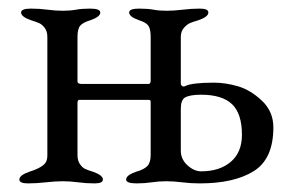

<svg xmlns="http://www.w3.org/2000/svg" viewBox="-20 -423 680 446"><path d="M400 -229Q400 -225 403.5 -223Q407 -221 410 -223Q426 -231 477 -231Q504 -231 533 -222.5Q562 -214 588.5 -189Q615 -164 615 -127Q615 -54 569.5 -25.5Q524 3 444 3Q423 3 403 0.5Q383 -2 366 -2Q349 -2 332.5 0.5Q316 3 297 3Q273 3 273 -6Q273 -16 296 -24Q314 -29 322 -37Q330 -45 330 -63V-186Q330 -191 326 -191H163Q160 -189 160 -184V-63Q160 -50 165.5 -42Q171 -34 177 -31Q183 -28 196 -24Q219 -16 219 -6Q219 3 200 3Q180 3 161.5 0.5Q143 -2 126 -2Q109 -2 86.5 0.5Q64 3 45 3Q25 3 25 -6Q25 -16 48 -24Q80 -34 87 -47Q90 -53 90 -63V-337Q90 -350 84 -358Q78 -366 71.5 -369Q65 -372 52 -376Q29 -384 29 -394Q29 -403 52 -403Q72 -403 90.5 -400.5Q109 -398 126 -398Q143 -398 156.5 -400.5Q170 -403 189 -403Q213 -403 213 -394Q213 -384 190 -376Q173 -371 166.5 -363.5Q160 -356 160 -337V-234Q160 -228 170 -228H325Q330 -228 330 -236V-337Q330 -356 324.5 -363.5Q319 -371 303 -376Q280 -384 280 -394Q280 -403 303 -403Q323 -403 336.5 -400.5Q350 -398 367 -398Q384 -398 404.5 -400.5Q425 -403 444 -403Q464 -403 464 -394Q464 -384 441 -376Q427 -372 420.5 -369Q414 -366 407 -358Q400 -350 400 -337ZM409 -196Q400 -190 400 -170V-73Q400 -53 415.5 -39Q431 -25 447 -25Q490 -25 516 -47Q542 -69 542 -110Q542 -159 519 -181Q496 -203 447 -203Q420 -203 409 -196Z"/></svg>

Font: EB Garamond 08
Style: Regular
Weight: 400
Version: Version 0.016 ; ttfautohint (v1.5)